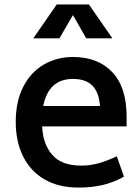

<svg xmlns="http://www.w3.org/2000/svg" viewBox="-20 -829 631 866"><path d="M51 0ZM347 -82Q386 -82 424 -92.5Q462 -103 507 -124L539 -32Q492 -6 443 5.5Q394 17 335 17Q244 17 180.5 -20Q117 -57 84 -124Q51 -191 51 -279Q51 -372 85 -438Q119 -504 178 -538Q237 -572 309 -572Q422 -572 486.5 -503.5Q551 -435 551 -304V-259H170Q174 -178 216 -130Q258 -82 347 -82ZM175 -351H431Q426 -414 396 -443.5Q366 -473 309 -473Q199 -473 175 -351ZM369 -656 309 -761 248 -656H130L236 -809H381L487 -656Z"/></svg>

Font: Biryani SemiBold
Style: Regular
Weight: 600
Designer: Dan Reynolds and Mathieu Réguer
Foundry: Dan Reynolds and Mathieu Réguer
Version: Version 1.004; ttfautohint (v1.1) -l 5 -r 5 -G 72 -x 0 -D la